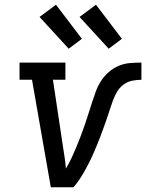

<svg xmlns="http://www.w3.org/2000/svg" viewBox="-20 -796 640 816"><path d="M196 0 116 -457H63V-530H258V-457H205L247 -177Q251 -153 254.5 -128.5Q258 -104 260 -80L261 -81Q274 -103 284.5 -125.5Q295 -148 304.5 -171Q314 -194 323 -217.5Q332 -241 340 -264.5Q348 -288 355.5 -311.5Q363 -335 370.5 -358.5Q378 -382 386.5 -405.5Q395 -429 408.5 -450.5Q422 -472 442 -489.5Q462 -507 485 -516.5Q508 -526 532.5 -528Q557 -530 581 -530V-457Q562 -457 542 -453Q522 -449 505 -436.5Q488 -424 477.5 -406Q467 -388 460 -369Q453 -350 447 -331Q441 -312 434.5 -293Q428 -274 421 -255Q414 -236 407 -217Q400 -198 392 -179Q384 -160 376 -141.5Q368 -123 358.5 -104.5Q349 -86 339 -68Q329 -50 317.5 -33Q306 -16 292 0ZM442 -589 318 -724 388 -776 498 -631ZM272 -589 148 -724 218 -776 328 -631Z"/></svg>

Font: Iosevka Slab Extended Oblique
Style: Regular
Weight: 400
Width: 7
Italic angle: -9°
Monospace: yes
Designer: Belleve Invis
Foundry: Belleve Invis
Version: Version 11.1.0; ttfautohint (v1.8.3)